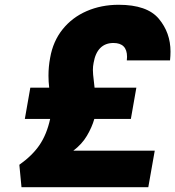

<svg xmlns="http://www.w3.org/2000/svg" viewBox="-20 -779 734 804"><path d="M628 -148 601 5H70L61 -89Q116 -128 146 -172.5Q176 -217 190 -281H84L107 -412H186Q183 -437 183 -462Q183 -500 190 -537Q202 -606 242 -656Q282 -706 343 -732.5Q404 -759 477 -759Q596 -759 645 -700.5Q694 -642 694 -563Q694 -545 692 -526H511Q512 -534 512 -541Q512 -599 455 -599Q421 -599 400 -578Q379 -557 372 -516Q369 -501 369 -486Q369 -480 370 -466Q371 -452 376 -412H551L528 -281H375Q365 -246 344 -210.5Q323 -175 287 -148Z"/></svg>

Font: Fz Poppins ExtBd
Style: Italic
Weight: 800
Italic angle: -10°
Designer: Ninad Kale (Devanagari), Jonny Pinhorn (Latin)
Foundry: Indian Type Foundry
Version: Vit hóa bi Vntype.Com & FontZin.Com